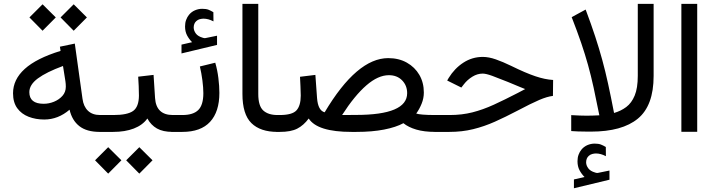

<svg xmlns="http://www.w3.org/2000/svg" viewBox="-20 -687 3724 1000"><path d="M295.4 -596.2 363.8 -664.6 432.6 -596.2 363.8 -526.9ZM133.3 -596.2 201.7 -664.6 270.5 -596.2 201.7 -526.9ZM47.9 -201.2Q47.9 -272.9 108.9 -328.1Q169.9 -383.3 295.4 -421.9L292 -443.8L369.6 -460L409.7 -172.4Q415 -132.3 438.2 -110.1Q461.4 -87.9 501.5 -87.9H516.6V0H499.5Q431.6 0 393.3 -30Q355 -60.1 342.3 -115.7Q282.7 -64.5 210.4 -64.5Q166 -64.5 128.9 -78.9Q91.8 -93.3 69.8 -123.5Q47.9 -153.8 47.9 -201.2ZM308.1 -343.3Q221.7 -311.5 177.2 -278.6Q132.8 -245.6 132.8 -207Q132.8 -146.5 207.5 -146.5Q234.9 -146.5 261.2 -157.2Q287.6 -168 305.2 -187.7Q322.8 -207.5 322.8 -235.4Q322.8 -250 320.8 -263.2Z M891.1 0H879.4Q828.6 0 797.4 -17.8Q766.1 -35.6 747.6 -69.8Q722.7 -35.2 677 -17.6Q631.3 0 569.8 0H497.1V-87.9H570.8Q643.6 -87.9 673.3 -109.1Q703.1 -130.4 703.6 -189Q703.6 -212.9 702.4 -238.8Q701.2 -264.6 699.7 -287.6L779.8 -296.9L787.6 -176.3Q793.5 -87.9 880.4 -87.9H891.1ZM637.2 147.9 705.6 79.6 774.4 147.9 705.6 217.3ZM475.1 147.9 543.5 79.6 612.3 147.9 543.5 217.3Z M1122.6 -203.1Q1122.6 -105 1074.2 -52.5Q1025.9 0 929.7 0H871.6V-87.9H929.7Q986.3 -87.9 1012.7 -114Q1039.1 -140.1 1039.1 -201.7Q1039.1 -230.5 1034.2 -268.3Q1029.3 -306.2 1021 -340.8L1101.1 -360.4Q1112.3 -322.3 1117.4 -280.5Q1122.6 -238.8 1122.6 -203.1ZM980.5 -467.3Q964.8 -482.9 954.3 -502.7Q943.8 -522.5 943.8 -549.3Q943.8 -568.4 949.5 -583.5Q955.1 -598.6 964.4 -609.9Q977.1 -625.5 995.4 -633.3Q1013.7 -641.1 1033.2 -641.1Q1053.2 -641.1 1065.4 -636.5Q1077.6 -631.8 1091.3 -623.5L1091.8 -575.7Q1064.9 -589.8 1040 -589.8Q1031.2 -589.8 1020.8 -587.2Q1010.3 -584.5 1002.4 -577.1Q988.8 -564.9 988.8 -543Q989.3 -526.9 1000.2 -512.2Q1011.2 -497.6 1035.2 -490.7Q1037.6 -490.2 1040 -489.3Q1042.5 -488.3 1045.9 -488.3Q1048.8 -488.3 1050.8 -488.8L1110.4 -501V-453.1L925.3 -408.7V-454.6Z M1437.5 0H1425.3Q1335.9 0 1289.3 -45.9Q1242.7 -91.8 1242.7 -197.8V-667H1325.2V-197.3Q1325.2 -135.3 1351.1 -111.6Q1377 -87.9 1425.3 -87.9H1437.5Z M1670.9 -102.1Q1838.9 -384.3 2002 -384.3Q2057.1 -384.3 2098.9 -360.8Q2140.6 -337.4 2164.1 -297.1Q2187.5 -256.8 2187.5 -205.1Q2187.5 -175.3 2176 -147Q2164.6 -118.7 2147.9 -95.7Q2156.2 -92.3 2181.4 -90.1Q2206.5 -87.9 2247.6 -87.9H2262.2V0H2247.6Q2189 0 2147.9 -12.2Q2106.9 -24.4 2081.1 -45.4Q2042.5 -24.4 1980.5 -12.2Q1918.5 0 1835.9 0H1811Q1632.8 0 1587.9 -69.8Q1561.5 -34.2 1528.3 -17.1Q1495.1 0 1437.5 0H1418V-87.9H1437Q1502.4 -87.9 1524.4 -112.5Q1546.4 -137.2 1546.4 -189Q1546.4 -211.9 1544.9 -238.3Q1543.5 -264.6 1542.5 -287.1L1622.6 -296.9L1631.3 -176.3Q1636.2 -111.3 1670.9 -102.1ZM1834 -88.4Q2100.6 -88.4 2100.6 -201.7Q2100.6 -241.7 2074.2 -268.6Q2047.9 -295.4 2005.4 -295.4Q1949.2 -295.4 1888.2 -242.4Q1827.1 -189.5 1761.7 -87.9Z M2242.7 0V-87.9H2322.3Q2385.7 -87.9 2440.4 -101.8Q2495.1 -115.7 2551.8 -141.6Q2608.4 -167.5 2677.2 -203.1L2715.3 -223.1Q2704.6 -226.6 2688 -234.1Q2671.4 -241.7 2625 -260.3Q2575.7 -280.3 2543.5 -292Q2511.2 -303.7 2494.1 -303.7Q2466.3 -303.7 2440.2 -287.6Q2414.1 -271.5 2396 -248L2382.8 -231L2309.1 -267.6L2316.4 -280.3Q2347.2 -330.6 2393.3 -360.6Q2439.5 -390.6 2494.6 -390.6Q2525.4 -390.6 2562.5 -377.7Q2599.6 -364.7 2642.6 -343.8Q2718.3 -306.6 2768.6 -289.8Q2818.8 -272.9 2860.8 -270.5L2859.9 -187.5Q2830.1 -184.1 2788.8 -166.5Q2747.6 -148.9 2672.9 -109.4Q2613.3 -78.1 2557.6 -53.2Q2502 -28.3 2444.3 -14.2Q2386.7 0 2320.8 0Z M3024.4 234.9Q3008.8 219.2 2998.3 199.5Q2987.8 179.7 2987.8 152.8Q2987.8 133.8 2993.4 118.7Q2999 103.5 3008.3 92.3Q3021 76.7 3039.3 68.8Q3057.6 61 3077.1 61Q3097.2 61 3109.4 65.7Q3121.6 70.3 3135.3 78.6L3135.7 126.5Q3108.9 112.3 3084 112.3Q3075.2 112.3 3064.7 115Q3054.2 117.7 3046.4 125Q3032.7 137.2 3032.7 159.2Q3033.2 175.3 3044.2 189.9Q3055.2 204.6 3079.1 211.4Q3081.5 211.9 3084 212.9Q3086.4 213.9 3089.8 213.9Q3092.8 213.9 3094.7 213.4L3154.3 201.2V249L2969.2 293.5V247.6ZM3101.6 -86.4Q3085.4 -168 3071.8 -230.5Q3058.1 -293 3042.7 -348.4Q3027.3 -403.8 3007.1 -463.1Q2986.8 -522.5 2957.5 -597.7L3030.3 -637.2Q3059.6 -559.1 3080.1 -496.6Q3100.6 -434.1 3116.7 -375.2Q3132.8 -316.4 3147.2 -250.5Q3161.6 -184.6 3178.2 -98.6Q3213.9 -108.9 3241.7 -129.6Q3269.5 -150.4 3285.6 -189.2Q3301.8 -228 3301.8 -292V-667H3384.3V-291.5Q3384.3 -136.7 3302.2 -69.1Q3220.2 -1.5 3058.1 -1.5Q3050.8 -1.5 3031.2 -1.7Q3011.7 -2 2990.5 -2.4Q2969.2 -2.9 2955.1 -4.4V-87.4Q2980.5 -85.9 3000.5 -85.2Q3020.5 -84.5 3034.7 -84.5Q3065.4 -84.5 3101.6 -86.4Z M3528.8 -667H3611.3V-0.5H3528.8Z"/></svg>

Font: Vazir FD-WOL
Style: Regular-FD-WOL
Weight: 400
Designer: Saber Rastikerdar
Foundry: Saber Rastikerdar
Version: Version 30.1.0